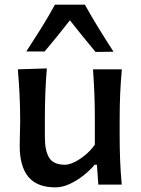

<svg xmlns="http://www.w3.org/2000/svg" viewBox="-20 -796 608 828"><path d="M219 12Q140 12 102.5 -33.2Q65 -78.5 65 -166Q65 -198.5 66 -222.8Q67 -247 67 -272Q67 -338.5 64.2 -390.8Q61.5 -443 57 -497L182 -501Q177.5 -446.5 175.5 -394Q173.5 -341.5 173.5 -284V-205Q173.5 -145.5 192.2 -115.5Q211 -85.5 260 -85.5Q277.5 -85.5 301.2 -97Q325 -108.5 348.5 -128.2Q372 -148 389 -172V-284Q389 -341.5 387 -392.2Q385 -443 381 -497H505.5Q500.5 -443 498.2 -390.8Q496 -338.5 496 -272V-218Q496 -156 498 -105.2Q500 -54.5 505 0H404L398 -85.5H388Q368.5 -62 340.5 -39.8Q312.5 -17.5 281 -2.8Q249.5 12 219 12ZM392 -572Q334 -641.5 281.5 -708.5Q228 -639.5 172.5 -574H93.5Q126.5 -624.5 158 -675Q189.5 -725.5 217 -776H346Q374 -725.5 405.2 -674.8Q436.5 -624 469.5 -573Z"/></svg>

Font: Commissioner Flair Medium
Style: Regular
Weight: 500
Designer: Kostas Bartsokas
Foundry: Kostas Bartsokas
Version: Version 1.000; ttfautohint (v1.8.3)